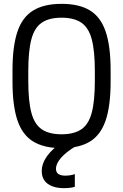

<svg xmlns="http://www.w3.org/2000/svg" viewBox="-20 -760 640 998"><path d="M312 218Q276 218 250 207.5Q224 197 210.5 177.5Q197 158 197 130Q197 90 224.5 51.5Q252 13 304 -21L374 0Q325 29 298 59.5Q271 90 271 117Q271 130 277 138Q283 146 294 149.5Q305 153 318 153Q332 153 345 151Q358 149 369 145V211Q356 215 342 216.5Q328 218 312 218ZM300 10Q209 10 152.5 -24.5Q96 -59 70.5 -135Q45 -211 45 -335V-395Q45 -519 70.5 -595Q96 -671 152.5 -705.5Q209 -740 300 -740Q392 -740 448 -705.5Q504 -671 529.5 -595Q555 -519 555 -395V-335Q555 -211 529.5 -135Q504 -59 448 -24.5Q392 10 300 10ZM300 -62Q365 -62 403 -88Q441 -114 457 -174.5Q473 -235 473 -340V-390Q473 -495 457 -555.5Q441 -616 403 -642Q365 -668 300 -668Q235 -668 197 -642Q159 -616 143 -555.5Q127 -495 127 -390V-340Q127 -235 143 -174.5Q159 -114 197 -88Q235 -62 300 -62Z"/></svg>

Font: M PLUS Code Latin Expanded
Style: Regular
Weight: 400
Width: 7
Designer: Coji Morishita
Foundry: UNDERFOREST DESIGN
Version: Version 1.002; ttfautohint (v1.8.3)